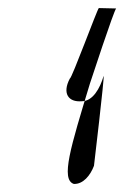

<svg xmlns="http://www.w3.org/2000/svg" viewBox="-20 -487 308 476"><path d="M153 -292C158 -292 221 -464 225 -467L268 -466C263 -463 205 -286 203 -280C155 -122 130 -42 163 -31C186 -30 204 -52 213 -76C213 -76 239 -295 237 -299C228 -268 210 -236 183 -236C149 -233 134 -256 153 -292Z"/></svg>

Font: Zinc
Style: Obl
Weight: 400
Version: Version 1